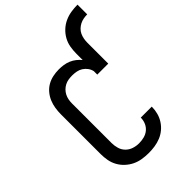

<svg xmlns="http://www.w3.org/2000/svg" viewBox="-272 -1054 1174 1174"><g transform="rotate(-45 315.0 -467.0)"><path d="M297 8Q269 8 241 3.5Q213 -1 188 -13Q163 -25 142 -44.5Q121 -64 107.5 -88.5Q94 -113 89 -140.5Q84 -168 84 -196V-539Q84 -565 88 -591Q92 -617 102 -641Q112 -665 129 -685.5Q146 -706 168.5 -719Q191 -732 217 -737.5Q243 -743 269 -743Q289 -743 309.5 -740Q330 -737 349 -729Q368 -721 384 -708.5Q400 -696 413 -680V-735Q413 -764 418 -792Q423 -820 437 -845Q451 -870 472 -889.5Q493 -909 519 -921Q545 -933 573.5 -937.5Q602 -942 630 -942V-858Q614 -858 597.5 -855Q581 -852 566.5 -844.5Q552 -837 540 -825.5Q528 -814 521 -799Q514 -784 511 -767.5Q508 -751 508 -735V-554H413V-584Q409 -602 398 -617Q387 -632 371.5 -642Q356 -652 337.5 -655.5Q319 -659 301 -659Q284 -659 268 -656.5Q252 -654 237.5 -646.5Q223 -639 211.5 -627.5Q200 -616 192.5 -601.5Q185 -587 182 -571Q179 -555 179 -539V-196Q179 -172 186 -148.5Q193 -125 210 -108Q227 -91 250 -83.5Q273 -76 297 -76Q319 -76 341 -81.5Q363 -87 380 -101Q397 -115 406 -135.5Q415 -156 415 -178Q415 -179 415 -179Q415 -179 415 -180H510Q510 -179 510 -178.5Q510 -178 510 -177Q510 -151 503 -125Q496 -99 481.5 -76.5Q467 -54 446.5 -37Q426 -20 401.5 -10Q377 0 350.5 4Q324 8 297 8Z"/></g></svg>

Font: Iosevka Slab Medium Extended
Style: Regular
Weight: 500
Width: 7
Monospace: yes
Designer: Belleve Invis
Foundry: Belleve Invis
Version: Version 11.1.1; ttfautohint (v1.8.3)